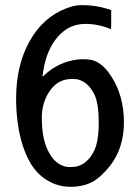

<svg xmlns="http://www.w3.org/2000/svg" viewBox="-20 -697 540 739"><path d="M301 -677Q355 -677 408 -658V-621Q408 -585 407 -585H406Q359 -605 308 -605Q246 -605 202.5 -555.5Q159 -506 146 -421Q143 -403 144 -403Q145 -402 152 -409Q206 -459 279 -468Q285 -469 299 -469Q315 -469 329 -467Q372 -459 407 -405Q457 -330 457 -226Q457 -126 402 -57Q369 -15 334.5 3.5Q300 22 251 22Q188 22 138 -20Q92 -59 67 -138.5Q42 -218 42 -318Q42 -445 93.5 -537.5Q145 -630 233 -664Q266 -677 289 -677ZM277 -392Q275 -392 269.5 -392.5Q264 -393 260 -393Q245 -393 235 -391Q194 -383 167.5 -341Q141 -299 141 -243Q141 -153 172 -104Q192 -68 230 -56Q238 -54 251 -54Q262 -54 274 -56Q317 -66 342 -116Q360 -152 360 -226Q360 -297 344 -332Q320 -382 277 -392Z"/></svg>

Font: KaTeX_SansSerif
Style: Regular
Weight: 400
Version: Version 1.1; ttfautohint (v1.3)